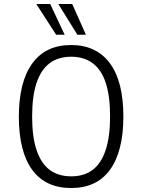

<svg xmlns="http://www.w3.org/2000/svg" viewBox="-20 -940 717 968"><path d="M339 8Q274 8 225 -15Q176 -38 142.5 -83.5Q109 -129 92 -196.5Q75 -264 75 -351Q75 -439 92 -506.5Q109 -574 143 -620.5Q177 -667 225.5 -690Q274 -713 339 -713Q403 -713 452 -689.5Q501 -666 534.5 -620.5Q568 -575 585 -508Q602 -441 602 -352Q602 -265 585 -197.5Q568 -130 534.5 -84Q501 -38 452 -15Q403 8 339 8ZM339 -51Q404 -51 447 -83.5Q490 -116 512.5 -183Q535 -250 535 -353Q535 -456 513 -522.5Q491 -589 447 -621.5Q403 -654 339 -654Q274 -654 230.5 -621.5Q187 -589 164.5 -522.5Q142 -456 142 -352Q142 -250 164.5 -183Q187 -116 230.5 -83.5Q274 -51 339 -51ZM370 -765 274 -920H344L413 -765ZM263 -765 163 -920H233L306 -765Z"/></svg>

Font: Nunito Sans 7pt Condensed Light
Style: Regular
Weight: 300
Width: 3
Designer: Vernon Adams
Foundry: Vernon Adams
Version: Version 3.101;gftools[0.9.27]